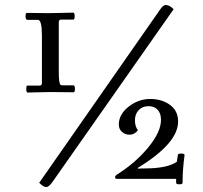

<svg xmlns="http://www.w3.org/2000/svg" viewBox="-20 -721 820 774"><path d="M194 9Q178 33 166.5 33Q155 33 138 16L625 -682Q638 -701 648 -701Q663 -701 680 -684ZM176 -668 275 -670Q281 -670 281 -656Q281 -642 276 -642H226Q217 -642 217 -631V-432Q217 -385 224 -379Q227 -377 232 -377H276Q282 -377 282 -363Q282 -349 277 -349L183 -350L91 -348Q86 -348 86 -362Q86 -376 90 -376H140Q149 -376 149 -387V-577Q149 -641 133 -641H90Q83 -641 83 -655Q83 -669 88 -669ZM629 -238Q629 -263 616 -278Q603 -293 578.5 -293Q554 -293 539 -277Q524 -261 524 -236Q524 -211 536 -196Q522 -178 503 -178Q484 -178 471.5 -189.5Q459 -201 459 -219Q459 -260 498.5 -291Q538 -322 585.5 -322Q633 -322 665.5 -298Q698 -274 698 -231Q698 -143 535 -44L537 -41Q545 -42 563 -42Q655 -42 693 -69L697 -96Q697 -102 710.5 -102Q724 -102 724 -96Q716 -37 716 16Q716 22 703 22Q690 22 690 16V0H451Q444 0 444 -6Q444 -12 451 -17Q526 -64 577.5 -126.5Q629 -189 629 -238Z"/></svg>

Font: Sedan SC
Style: Regular
Weight: 400
Designer: Sebastian Salazar
Foundry: Sebastian Salazar
Version: Version 1.001